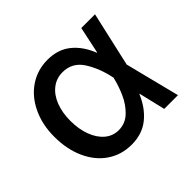

<svg xmlns="http://www.w3.org/2000/svg" viewBox="-132 -702 879 879"><g transform="rotate(-45 307.5 -263.0)"><path d="M40 -265.6Q40 -344.2 69.6 -406.2Q99.1 -468.3 150.9 -502.7Q202.6 -537.1 267.6 -537.1Q334.5 -537.1 379.6 -500.7Q424.8 -464.4 450.2 -399.4H451.7L479.5 -530.3H568.4L508.3 -265.1L575.2 0H486.3L455.6 -128.9H454.1Q427.2 -64.5 380.6 -26.9Q334 10.7 265.6 10.7Q199.2 10.7 147.9 -24.2Q96.7 -59.1 68.4 -122.1Q40 -185.1 40 -265.6ZM270.5 -78.1Q313.5 -78.1 344.7 -108.2Q376 -138.2 394.5 -179.9Q413.1 -221.7 422.9 -263.7L423.3 -265.1L422.9 -266.6Q408.7 -337.9 374 -393.1Q339.4 -448.2 275.4 -448.2Q236.3 -448.2 206.3 -425Q176.3 -401.9 159.9 -360.1Q143.6 -318.4 143.6 -264.6Q143.6 -211.9 159.4 -169.2Q175.3 -126.5 204.1 -102.3Q232.9 -78.1 270.5 -78.1Z"/></g></svg>

Font: WEMIX Pretendard Medium
Style: Regular
Weight: 500
Designer: Base glyphs from Inter by Rasmus Andersson; Hangeul glyphs from Noto Sans CJK(Source Han Sans) by Jang Soo-young and Kan
Foundry: Kil Hyung-jin
Version: Version 1.000